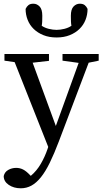

<svg xmlns="http://www.w3.org/2000/svg" viewBox="-20 -766 552 1035"><path d="M92 249Q54 249 27 230.5Q0 212 0 183Q5 161 24.5 150Q44 139 67 139Q87 139 104 147.5Q121 156 141 177L146 182Q178 155 200 117Q222 79 236 38L240 26L59 -431L4 -439V-475H244V-438L156 -428L281 -87L404 -427L317 -439V-475H512V-439L458 -428L297 -3Q272 63 248.5 111Q225 159 200.5 189.5Q176 220 149.5 234.5Q123 249 92 249ZM285 -564Q245 -564 214 -576.5Q183 -589 161.5 -610Q140 -631 129 -659Q118 -687 118 -718Q124 -731 133.5 -738.5Q143 -746 160 -746Q179 -746 193.5 -731Q208 -716 208 -681Q208 -663 207.5 -650.5Q207 -638 205 -627Q221 -616 243 -610.5Q265 -605 285 -605Q305 -605 327 -610.5Q349 -616 365 -627Q363 -638 362.5 -650.5Q362 -663 362 -681Q362 -716 376.5 -731Q391 -746 410 -746Q427 -746 436.5 -738.5Q446 -731 452 -718Q452 -687 441 -659Q430 -631 408.5 -610Q387 -589 356 -576.5Q325 -564 285 -564Z"/></svg>

Font: Source Serif Pro
Style: Regular
Weight: 400
Designer: Frank Grießhammer
Foundry: Adobe Systems Incorporated
Version: Version 2.000;PS 1.000;hotconv 16.6.51;makeotf.lib2.5.65220